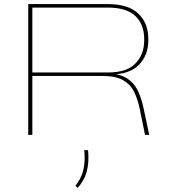

<svg xmlns="http://www.w3.org/2000/svg" viewBox="-20 -659 824 938"><path d="M688.5 0 663 -125.5Q653.5 -172 636 -208.8Q618.5 -245.5 582.2 -266.8Q546 -288 480 -288H127.5V-305H509.5Q599 -305 641.8 -349Q684.5 -393 684.5 -461.5V-468.5Q684.5 -538.5 641.8 -580.2Q599 -622 505 -622H127.5V-639H506Q608 -639 656.2 -592.2Q704.5 -545.5 704.5 -469.5V-460.5Q704.5 -389.5 658.5 -342Q612.5 -294.5 513 -294.5V-298.5L495.5 -300.5Q560.5 -300.5 597.2 -278Q634 -255.5 652.8 -217Q671.5 -178.5 681.5 -130L709 0ZM118 0V-639H138V-302.5V-293.5V0ZM410 74.5Q411 82 411.5 91Q412 100 412 111Q412 154 400.5 189.5Q389 225 359.5 259L348.5 248.5Q373.5 216.5 383.5 184.2Q393.5 152 393.5 111.5Q393.5 101.5 393 92.2Q392.5 83 391.5 74.5Z"/></svg>

Font: Anek Latin Expanded Thin
Style: Regular
Weight: 250
Width: 7
Designer: Yesha Goshar
Foundry: Ek Type
Version: Version 1.003